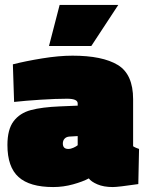

<svg xmlns="http://www.w3.org/2000/svg" viewBox="-20 -743 597 776"><path d="M10 -157Q10 -220 35 -253Q60 -286 104.5 -298Q149 -310 222 -313L294 -316V-325Q294 -344 251 -344Q206 -344 144 -340Q82 -336 37 -331L32 -483Q83 -496 150.5 -507Q218 -518 273 -518Q394 -518 456 -480.5Q518 -443 518 -342V-152Q522 -149 529 -146Q536 -143 542 -141L539 1Q457 13 436 13Q399 13 373.5 2Q348 -9 339 -22Q315 -9 275.5 2Q236 13 195 13Q100 13 55 -27.5Q10 -68 10 -157ZM294 -156V-193L260 -191Q248 -190 241 -182.5Q234 -175 234 -163Q234 -141 256 -141Q266 -141 277 -146Q288 -151 294 -156ZM221 -723H458L349 -557H178Z"/></svg>

Font: Cairo Black
Style: Regular
Weight: 900
Designer: Mohamed Gaber, Accademia di Belle Arti di Urbino and others
Foundry: Kief Type Foundry, Accademia di Belle Arti di Urbino and others
Version: Version 3.011